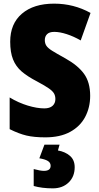

<svg xmlns="http://www.w3.org/2000/svg" viewBox="-20 -744 541 1054"><path d="M229 10Q167 10 125 0Q83 -10 33 -35V-209Q81 -180 132 -164.5Q183 -149 223 -149Q253 -149 268.5 -163Q284 -177 284 -200Q284 -218 276.5 -231Q269 -244 248.5 -258.5Q228 -273 185 -296Q131 -324 99 -351.5Q67 -379 51.5 -418Q36 -457 36 -515Q36 -614 100.5 -669Q165 -724 277 -724Q385 -724 477 -673L423 -522Q385 -544 346.5 -556.5Q308 -569 278 -569Q251 -569 238.5 -556.5Q226 -544 226 -524Q226 -506 234.5 -493Q243 -480 266 -465.5Q289 -451 338 -424Q408 -385 441.5 -338.5Q475 -292 475 -218Q475 -154 447.5 -102Q420 -50 365 -20Q310 10 229 10ZM270 290Q211 290 165 277V184Q202 194 221 194Q258 194 258 166Q258 149 242.5 139.5Q227 130 196 125L224 50H307L298 82Q338 89 364 111.5Q390 134 390 174Q390 226 356.5 258Q323 290 270 290Z"/></svg>

Font: Noto Sans Display Black Narrow
Style: Regular
Weight: 900
Width: 4
Designer: Monotype Design team
Foundry: Monotype Imaging Inc.
Version: Version 1.000